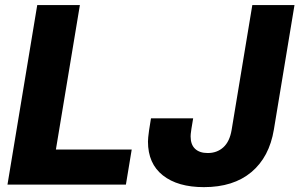

<svg xmlns="http://www.w3.org/2000/svg" viewBox="-20 -748 1213 778"><path d="M10.3 0 130.9 -727.5H303.7L206.5 -142.1H513.7L490.2 0ZM806.2 10.3Q700.2 10.3 639.9 -37.4Q579.6 -85 579.6 -174.3Q579.6 -182.1 580.6 -191.9Q581.5 -201.7 584 -219.7Q586.4 -237.8 591.8 -268.6H762.7Q757.8 -240.2 755.6 -225.8Q753.4 -211.4 752.9 -205.3Q752.4 -199.2 752.4 -195.3Q752.4 -162.1 770.5 -145Q788.6 -127.9 821.8 -127.9Q859.4 -127.9 885 -151.1Q910.6 -174.3 918.5 -221.2L1002.4 -727.5H1173.3L1089.8 -223.1Q1071.3 -111.3 998.5 -50.5Q925.8 10.3 806.2 10.3Z"/></svg>

Font: Inter 17pt ExtraBold
Style: Italic
Weight: 800
Italic angle: -9.3988°
Version: Version 4.001;git-66647c0bb